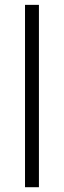

<svg xmlns="http://www.w3.org/2000/svg" viewBox="-20 -782 267 802"><path d="M142.6 0H84.5V-761.7H142.6Z"/></svg>

Font: Franko
Style: Light
Weight: 300
Designer: Google
Version: Version 1.200310; 2013